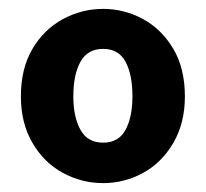

<svg xmlns="http://www.w3.org/2000/svg" viewBox="-20 -832 463 432"><path d="M212 -420Q164 -420 121.5 -443Q79 -466 53 -510.5Q27 -555 27 -615Q27 -678 53 -722Q79 -766 121.5 -789Q164 -812 212 -812Q260 -812 302 -789Q344 -766 370 -722Q396 -678 396 -615Q396 -555 370 -510.5Q344 -466 302 -443Q260 -420 212 -420ZM212 -511Q247 -511 262.5 -540Q278 -569 278 -615Q278 -664 262.5 -693Q247 -722 212 -722Q177 -722 161 -693Q145 -664 145 -615Q145 -569 161 -540Q177 -511 212 -511Z"/></svg>

Font: Noto Sans KR ExtraBold
Style: Regular
Weight: 800
Designer: Ryoko NISHIZUKA  (kana, bopomofo & ideographs); Paul D. Hunt (Latin, Greek & Cyrillic); Sandoll Communications , Soo-you
Foundry: Adobe
Version: Version 2.004-H2;hotconv 1.0.118;makeotfexe 2.5.65603